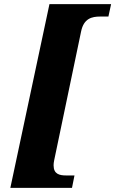

<svg xmlns="http://www.w3.org/2000/svg" viewBox="-20 -780 557 928"><path d="M30 128H328L340 68H300C268 68 239 62 239 19C239 10 240 5 242 -6L372 -628C385 -691 424 -700 464 -700H504L517 -760H219Z"/></svg>

Font: Noto Serif SemiCondensed Black
Style: Italic
Weight: 900
Width: 4
Italic angle: -12°
Designer: Monotype Design Team
Foundry: Monotype Imaging Inc.
Version: Version 2.014